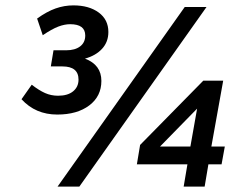

<svg xmlns="http://www.w3.org/2000/svg" viewBox="-20 -694 917 714"><path d="M193 -268Q112 -268 60 -325L98 -379Q125 -358 147.5 -348Q170 -338 196 -338Q232 -338 252 -354.5Q272 -371 272 -398Q272 -447 212 -447H169L179 -507H226Q259 -507 278 -521.5Q297 -536 297 -562Q297 -604 241 -604Q220 -604 196.5 -595Q173 -586 139 -563L118 -625Q154 -651 186.5 -662.5Q219 -674 253 -674Q311 -674 347 -647.5Q383 -621 383 -575Q383 -538 359.5 -512.5Q336 -487 296 -476Q357 -453 357 -393Q357 -336 312 -302Q267 -268 193 -268ZM194 0 667 -668H748L275 0ZM663 0 677 -83H489L501 -155L736 -394H810L766 -149H816L804 -83H755L741 0ZM713 -290 575 -149H688Z"/></svg>

Font: Celebes SemiBold
Style: Italic
Weight: 600
Italic angle: -10°
Designer: Anugrah Pasau
Foundry: Lafontype
Version: Version 1.000; ttfautohint (v1.8.4)